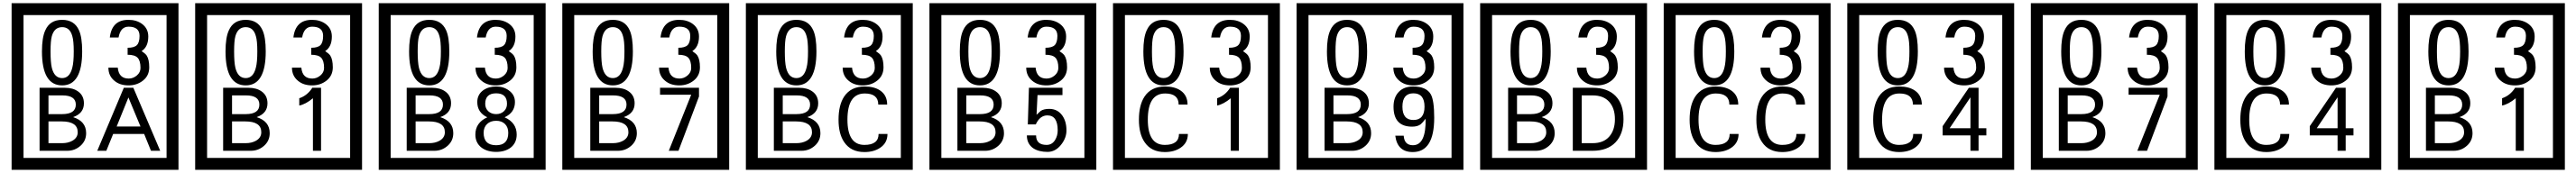

<svg xmlns="http://www.w3.org/2000/svg" viewBox="-20 -980 16210 1090"><path d="M1103 90H53V-960H1103ZM1028 15V-885H128V15ZM497 -656Q497 -442 371 -442Q244 -442 244 -656Q244 -744 265 -789Q294 -855 371 -855Q448 -855 477 -789Q497 -745 497 -656ZM444 -656Q444 -723 435 -752Q420 -809 371 -809Q322 -809 306 -752Q298 -723 298 -656Q298 -587 306 -553Q322 -488 371 -488Q419 -488 435 -554Q444 -587 444 -656ZM919 -556Q919 -504 880.5 -473Q842 -442 789 -442Q734 -442 700 -471Q662 -502 662 -554H721Q727 -485 790 -485Q818 -485 841 -504.5Q864 -524 864 -552Q864 -597 846 -616Q828 -635 783 -635V-679Q825 -679 841.5 -696Q858 -713 858 -754Q858 -812 789 -812Q738 -812 726 -744H671Q684 -855 788 -855Q839 -855 874 -829Q913 -800 913 -750Q913 -685 871 -658Q895 -642 903 -630Q919 -605 919 -556ZM522 -141Q522 -93 486.5 -61.5Q451 -30 403 -30H229V-427H388Q439 -427 471 -404Q508 -378 508 -329Q508 -266 440 -242Q522 -216 522 -141ZM457 -321Q457 -379 372 -379H285V-261H371Q457 -261 457 -321ZM469 -147Q469 -215 368 -215H285V-78H371Q408 -78 435 -93Q469 -112 469 -147ZM988 -30H930L887 -136H692L649 -30H592L759 -427H819ZM864 -183 788 -366 714 -183Z M2258 90H1208V-960H2258ZM2183 15V-885H1283V15ZM1652 -656Q1652 -442 1526 -442Q1399 -442 1399 -656Q1399 -744 1420 -789Q1449 -855 1526 -855Q1603 -855 1632 -789Q1652 -745 1652 -656ZM1599 -656Q1599 -723 1590 -752Q1575 -809 1526 -809Q1477 -809 1461 -752Q1453 -723 1453 -656Q1453 -587 1461 -553Q1477 -488 1526 -488Q1574 -488 1590 -554Q1599 -587 1599 -656ZM2074 -556Q2074 -504 2035.5 -473Q1997 -442 1944 -442Q1889 -442 1855 -471Q1817 -502 1817 -554H1876Q1882 -485 1945 -485Q1973 -485 1996 -504.5Q2019 -524 2019 -552Q2019 -597 2001 -616Q1983 -635 1938 -635V-679Q1980 -679 1996.5 -696Q2013 -713 2013 -754Q2013 -812 1944 -812Q1893 -812 1881 -744H1826Q1839 -855 1943 -855Q1994 -855 2029 -829Q2068 -800 2068 -750Q2068 -685 2026 -658Q2050 -642 2058 -630Q2074 -605 2074 -556ZM1677 -141Q1677 -93 1641.5 -61.5Q1606 -30 1558 -30H1384V-427H1543Q1594 -427 1626 -404Q1663 -378 1663 -329Q1663 -266 1595 -242Q1677 -216 1677 -141ZM1612 -321Q1612 -379 1527 -379H1440V-261H1526Q1612 -261 1612 -321ZM1624 -147Q1624 -215 1523 -215H1440V-78H1526Q1563 -78 1590 -93Q1624 -112 1624 -147ZM2000 -30H1949V-361Q1903 -323 1863 -315V-361Q1914 -378 1945 -427H2000Z M3413 90H2363V-960H3413ZM3338 15V-885H2438V15ZM2807 -656Q2807 -442 2681 -442Q2554 -442 2554 -656Q2554 -744 2575 -789Q2604 -855 2681 -855Q2758 -855 2787 -789Q2807 -745 2807 -656ZM2754 -656Q2754 -723 2745 -752Q2730 -809 2681 -809Q2632 -809 2616 -752Q2608 -723 2608 -656Q2608 -587 2616 -553Q2632 -488 2681 -488Q2729 -488 2745 -554Q2754 -587 2754 -656ZM3229 -556Q3229 -504 3190.5 -473Q3152 -442 3099 -442Q3044 -442 3010 -471Q2972 -502 2972 -554H3031Q3037 -485 3100 -485Q3128 -485 3151 -504.5Q3174 -524 3174 -552Q3174 -597 3156 -616Q3138 -635 3093 -635V-679Q3135 -679 3151.5 -696Q3168 -713 3168 -754Q3168 -812 3099 -812Q3048 -812 3036 -744H2981Q2994 -855 3098 -855Q3149 -855 3184 -829Q3223 -800 3223 -750Q3223 -685 3181 -658Q3205 -642 3213 -630Q3229 -605 3229 -556ZM2832 -141Q2832 -93 2796.5 -61.5Q2761 -30 2713 -30H2539V-427H2698Q2749 -427 2781 -404Q2818 -378 2818 -329Q2818 -266 2750 -242Q2832 -216 2832 -141ZM2767 -321Q2767 -379 2682 -379H2595V-261H2681Q2767 -261 2767 -321ZM2779 -147Q2779 -215 2678 -215H2595V-78H2681Q2718 -78 2745 -93Q2779 -112 2779 -147ZM3231 -132Q3231 -79 3192 -49Q3156 -23 3102 -23Q3047 -23 3011 -49Q2971 -79 2971 -132Q2971 -207 3046 -241Q2983 -271 2983 -337Q2983 -384 3020 -411Q3054 -435 3102 -435Q3149 -435 3182 -410Q3220 -383 3220 -337Q3220 -271 3155 -241Q3231 -207 3231 -132ZM3170 -326Q3170 -392 3102 -392Q3033 -392 3033 -326Q3033 -297 3052.5 -279Q3072 -261 3102 -261Q3131 -261 3150.5 -279Q3170 -297 3170 -326ZM3178 -143Q3178 -178 3157.5 -198.5Q3137 -219 3102 -219Q3066 -219 3044.5 -198.5Q3023 -178 3023 -143Q3023 -65 3102 -65Q3178 -65 3178 -143Z M4568 90H3518V-960H4568ZM4493 15V-885H3593V15ZM3962 -656Q3962 -442 3836 -442Q3709 -442 3709 -656Q3709 -744 3730 -789Q3759 -855 3836 -855Q3913 -855 3942 -789Q3962 -745 3962 -656ZM3909 -656Q3909 -723 3900 -752Q3885 -809 3836 -809Q3787 -809 3771 -752Q3763 -723 3763 -656Q3763 -587 3771 -553Q3787 -488 3836 -488Q3884 -488 3900 -554Q3909 -587 3909 -656ZM4384 -556Q4384 -504 4345.5 -473Q4307 -442 4254 -442Q4199 -442 4165 -471Q4127 -502 4127 -554H4186Q4192 -485 4255 -485Q4283 -485 4306 -504.5Q4329 -524 4329 -552Q4329 -597 4311 -616Q4293 -635 4248 -635V-679Q4290 -679 4306.5 -696Q4323 -713 4323 -754Q4323 -812 4254 -812Q4203 -812 4191 -744H4136Q4149 -855 4253 -855Q4304 -855 4339 -829Q4378 -800 4378 -750Q4378 -685 4336 -658Q4360 -642 4368 -630Q4384 -605 4384 -556ZM3987 -141Q3987 -93 3951.5 -61.5Q3916 -30 3868 -30H3694V-427H3853Q3904 -427 3936 -404Q3973 -378 3973 -329Q3973 -266 3905 -242Q3987 -216 3987 -141ZM3922 -321Q3922 -379 3837 -379H3750V-261H3836Q3922 -261 3922 -321ZM3934 -147Q3934 -215 3833 -215H3750V-78H3836Q3873 -78 3900 -93Q3934 -112 3934 -147ZM4378 -372 4249 -30H4188L4329 -383H4133V-427H4378Z M5723 90H4673V-960H5723ZM5648 15V-885H4748V15ZM5117 -656Q5117 -442 4991 -442Q4864 -442 4864 -656Q4864 -744 4885 -789Q4914 -855 4991 -855Q5068 -855 5097 -789Q5117 -745 5117 -656ZM5064 -656Q5064 -723 5055 -752Q5040 -809 4991 -809Q4942 -809 4926 -752Q4918 -723 4918 -656Q4918 -587 4926 -553Q4942 -488 4991 -488Q5039 -488 5055 -554Q5064 -587 5064 -656ZM5539 -556Q5539 -504 5500.5 -473Q5462 -442 5409 -442Q5354 -442 5320 -471Q5282 -502 5282 -554H5341Q5347 -485 5410 -485Q5438 -485 5461 -504.5Q5484 -524 5484 -552Q5484 -597 5466 -616Q5448 -635 5403 -635V-679Q5445 -679 5461.5 -696Q5478 -713 5478 -754Q5478 -812 5409 -812Q5358 -812 5346 -744H5291Q5304 -855 5408 -855Q5459 -855 5494 -829Q5533 -800 5533 -750Q5533 -685 5491 -658Q5515 -642 5523 -630Q5539 -605 5539 -556ZM5142 -141Q5142 -93 5106.5 -61.5Q5071 -30 5023 -30H4849V-427H5008Q5059 -427 5091 -404Q5128 -378 5128 -329Q5128 -266 5060 -242Q5142 -216 5142 -141ZM5077 -321Q5077 -379 4992 -379H4905V-261H4991Q5077 -261 5077 -321ZM5089 -147Q5089 -215 4988 -215H4905V-78H4991Q5028 -78 5055 -93Q5089 -112 5089 -147ZM5564 -136Q5564 -80 5518 -49Q5478 -22 5419 -22Q5334 -22 5292 -84Q5256 -136 5256 -226Q5256 -317 5291 -371Q5333 -435 5420 -435Q5482 -435 5519 -409Q5562 -379 5562 -321H5506Q5506 -391 5421 -391Q5312 -391 5312 -226Q5312 -67 5419 -67Q5508 -67 5508 -136Z M6878 90H5828V-960H6878ZM6803 15V-885H5903V15ZM6272 -656Q6272 -442 6146 -442Q6019 -442 6019 -656Q6019 -744 6040 -789Q6069 -855 6146 -855Q6223 -855 6252 -789Q6272 -745 6272 -656ZM6219 -656Q6219 -723 6210 -752Q6195 -809 6146 -809Q6097 -809 6081 -752Q6073 -723 6073 -656Q6073 -587 6081 -553Q6097 -488 6146 -488Q6194 -488 6210 -554Q6219 -587 6219 -656ZM6694 -556Q6694 -504 6655.5 -473Q6617 -442 6564 -442Q6509 -442 6475 -471Q6437 -502 6437 -554H6496Q6502 -485 6565 -485Q6593 -485 6616 -504.5Q6639 -524 6639 -552Q6639 -597 6621 -616Q6603 -635 6558 -635V-679Q6600 -679 6616.5 -696Q6633 -713 6633 -754Q6633 -812 6564 -812Q6513 -812 6501 -744H6446Q6459 -855 6563 -855Q6614 -855 6649 -829Q6688 -800 6688 -750Q6688 -685 6646 -658Q6670 -642 6678 -630Q6694 -605 6694 -556ZM6297 -141Q6297 -93 6261.5 -61.5Q6226 -30 6178 -30H6004V-427H6163Q6214 -427 6246 -404Q6283 -378 6283 -329Q6283 -266 6215 -242Q6297 -216 6297 -141ZM6232 -321Q6232 -379 6147 -379H6060V-261H6146Q6232 -261 6232 -321ZM6244 -147Q6244 -215 6143 -215H6060V-78H6146Q6183 -78 6210 -93Q6244 -112 6244 -147ZM6690 -160Q6691 -111 6655.5 -67Q6620 -23 6571 -23Q6516 -23 6481 -46Q6441 -74 6441 -127H6499Q6499 -67 6565 -67Q6599 -67 6618 -97Q6635 -124 6635 -159Q6635 -253 6570 -253Q6523 -253 6497 -196H6447L6454 -427H6665V-381H6508L6502 -257Q6515 -269 6528 -281Q6547 -294 6582 -294Q6634 -294 6664 -252Q6690 -215 6690 -160Z M8033 90H6983V-960H8033ZM7958 15V-885H7058V15ZM7427 -656Q7427 -442 7301 -442Q7174 -442 7174 -656Q7174 -744 7195 -789Q7224 -855 7301 -855Q7378 -855 7407 -789Q7427 -745 7427 -656ZM7374 -656Q7374 -723 7365 -752Q7350 -809 7301 -809Q7252 -809 7236 -752Q7228 -723 7228 -656Q7228 -587 7236 -553Q7252 -488 7301 -488Q7349 -488 7365 -554Q7374 -587 7374 -656ZM7849 -556Q7849 -504 7810.5 -473Q7772 -442 7719 -442Q7664 -442 7630 -471Q7592 -502 7592 -554H7651Q7657 -485 7720 -485Q7748 -485 7771 -504.5Q7794 -524 7794 -552Q7794 -597 7776 -616Q7758 -635 7713 -635V-679Q7755 -679 7771.5 -696Q7788 -713 7788 -754Q7788 -812 7719 -812Q7668 -812 7656 -744H7601Q7614 -855 7718 -855Q7769 -855 7804 -829Q7843 -800 7843 -750Q7843 -685 7801 -658Q7825 -642 7833 -630Q7849 -605 7849 -556ZM7454 -136Q7454 -80 7408 -49Q7368 -22 7309 -22Q7224 -22 7182 -84Q7146 -136 7146 -226Q7146 -317 7181 -371Q7223 -435 7310 -435Q7372 -435 7409 -409Q7452 -379 7452 -321H7396Q7396 -391 7311 -391Q7202 -391 7202 -226Q7202 -67 7309 -67Q7398 -67 7398 -136ZM7775 -30H7724V-361Q7678 -323 7638 -315V-361Q7689 -378 7720 -427H7775Z M9188 90H8138V-960H9188ZM9113 15V-885H8213V15ZM8582 -656Q8582 -442 8456 -442Q8329 -442 8329 -656Q8329 -744 8350 -789Q8379 -855 8456 -855Q8533 -855 8562 -789Q8582 -745 8582 -656ZM8529 -656Q8529 -723 8520 -752Q8505 -809 8456 -809Q8407 -809 8391 -752Q8383 -723 8383 -656Q8383 -587 8391 -553Q8407 -488 8456 -488Q8504 -488 8520 -554Q8529 -587 8529 -656ZM9004 -556Q9004 -504 8965.5 -473Q8927 -442 8874 -442Q8819 -442 8785 -471Q8747 -502 8747 -554H8806Q8812 -485 8875 -485Q8903 -485 8926 -504.5Q8949 -524 8949 -552Q8949 -597 8931 -616Q8913 -635 8868 -635V-679Q8910 -679 8926.5 -696Q8943 -713 8943 -754Q8943 -812 8874 -812Q8823 -812 8811 -744H8756Q8769 -855 8873 -855Q8924 -855 8959 -829Q8998 -800 8998 -750Q8998 -685 8956 -658Q8980 -642 8988 -630Q9004 -605 9004 -556ZM8607 -141Q8607 -93 8571.5 -61.5Q8536 -30 8488 -30H8314V-427H8473Q8524 -427 8556 -404Q8593 -378 8593 -329Q8593 -266 8525 -242Q8607 -216 8607 -141ZM8542 -321Q8542 -379 8457 -379H8370V-261H8456Q8542 -261 8542 -321ZM8554 -147Q8554 -215 8453 -215H8370V-78H8456Q8493 -78 8520 -93Q8554 -112 8554 -147ZM9004 -238Q9004 -22 8869 -22Q8772 -22 8759 -125H8812Q8816 -65 8870 -65Q8953 -65 8950 -232Q8929 -205 8919 -197Q8899 -182 8865 -182Q8748 -182 8748 -308Q8748 -366 8780.5 -400.5Q8813 -435 8871 -435Q8955 -435 8983 -385Q9004 -346 9004 -238ZM8943 -308Q8943 -392 8873 -392Q8804 -392 8804 -308Q8804 -224 8873 -224Q8943 -224 8943 -308Z M10343 90H9293V-960H10343ZM10268 15V-885H9368V15ZM9737 -656Q9737 -442 9611 -442Q9484 -442 9484 -656Q9484 -744 9505 -789Q9534 -855 9611 -855Q9688 -855 9717 -789Q9737 -745 9737 -656ZM9684 -656Q9684 -723 9675 -752Q9660 -809 9611 -809Q9562 -809 9546 -752Q9538 -723 9538 -656Q9538 -587 9546 -553Q9562 -488 9611 -488Q9659 -488 9675 -554Q9684 -587 9684 -656ZM10159 -556Q10159 -504 10120.5 -473Q10082 -442 10029 -442Q9974 -442 9940 -471Q9902 -502 9902 -554H9961Q9967 -485 10030 -485Q10058 -485 10081 -504.5Q10104 -524 10104 -552Q10104 -597 10086 -616Q10068 -635 10023 -635V-679Q10065 -679 10081.5 -696Q10098 -713 10098 -754Q10098 -812 10029 -812Q9978 -812 9966 -744H9911Q9924 -855 10028 -855Q10079 -855 10114 -829Q10153 -800 10153 -750Q10153 -685 10111 -658Q10135 -642 10143 -630Q10159 -605 10159 -556ZM9762 -141Q9762 -93 9726.5 -61.5Q9691 -30 9643 -30H9469V-427H9628Q9679 -427 9711 -404Q9748 -378 9748 -329Q9748 -266 9680 -242Q9762 -216 9762 -141ZM9697 -321Q9697 -379 9612 -379H9525V-261H9611Q9697 -261 9697 -321ZM9709 -147Q9709 -215 9608 -215H9525V-78H9611Q9648 -78 9675 -93Q9709 -112 9709 -147ZM10195 -229Q10195 -136 10144.5 -83Q10094 -30 10000 -30H9876V-427H10000Q10095 -427 10145 -375.5Q10195 -324 10195 -229ZM10141 -229Q10141 -298 10105 -338.5Q10069 -379 10001 -379H9932V-78H10001Q10069 -78 10105 -119Q10141 -160 10141 -229Z M11498 90H10448V-960H11498ZM11423 15V-885H10523V15ZM10892 -656Q10892 -442 10766 -442Q10639 -442 10639 -656Q10639 -744 10660 -789Q10689 -855 10766 -855Q10843 -855 10872 -789Q10892 -745 10892 -656ZM10839 -656Q10839 -723 10830 -752Q10815 -809 10766 -809Q10717 -809 10701 -752Q10693 -723 10693 -656Q10693 -587 10701 -553Q10717 -488 10766 -488Q10814 -488 10830 -554Q10839 -587 10839 -656ZM11314 -556Q11314 -504 11275.5 -473Q11237 -442 11184 -442Q11129 -442 11095 -471Q11057 -502 11057 -554H11116Q11122 -485 11185 -485Q11213 -485 11236 -504.5Q11259 -524 11259 -552Q11259 -597 11241 -616Q11223 -635 11178 -635V-679Q11220 -679 11236.5 -696Q11253 -713 11253 -754Q11253 -812 11184 -812Q11133 -812 11121 -744H11066Q11079 -855 11183 -855Q11234 -855 11269 -829Q11308 -800 11308 -750Q11308 -685 11266 -658Q11290 -642 11298 -630Q11314 -605 11314 -556ZM10919 -136Q10919 -80 10873 -49Q10833 -22 10774 -22Q10689 -22 10647 -84Q10611 -136 10611 -226Q10611 -317 10646 -371Q10688 -435 10775 -435Q10837 -435 10874 -409Q10917 -379 10917 -321H10861Q10861 -391 10776 -391Q10667 -391 10667 -226Q10667 -67 10774 -67Q10863 -67 10863 -136ZM11339 -136Q11339 -80 11293 -49Q11253 -22 11194 -22Q11109 -22 11067 -84Q11031 -136 11031 -226Q11031 -317 11066 -371Q11108 -435 11195 -435Q11257 -435 11294 -409Q11337 -379 11337 -321H11281Q11281 -391 11196 -391Q11087 -391 11087 -226Q11087 -67 11194 -67Q11283 -67 11283 -136Z M12653 90H11603V-960H12653ZM12578 15V-885H11678V15ZM12047 -656Q12047 -442 11921 -442Q11794 -442 11794 -656Q11794 -744 11815 -789Q11844 -855 11921 -855Q11998 -855 12027 -789Q12047 -745 12047 -656ZM11994 -656Q11994 -723 11985 -752Q11970 -809 11921 -809Q11872 -809 11856 -752Q11848 -723 11848 -656Q11848 -587 11856 -553Q11872 -488 11921 -488Q11969 -488 11985 -554Q11994 -587 11994 -656ZM12469 -556Q12469 -504 12430.5 -473Q12392 -442 12339 -442Q12284 -442 12250 -471Q12212 -502 12212 -554H12271Q12277 -485 12340 -485Q12368 -485 12391 -504.5Q12414 -524 12414 -552Q12414 -597 12396 -616Q12378 -635 12333 -635V-679Q12375 -679 12391.5 -696Q12408 -713 12408 -754Q12408 -812 12339 -812Q12288 -812 12276 -744H12221Q12234 -855 12338 -855Q12389 -855 12424 -829Q12463 -800 12463 -750Q12463 -685 12421 -658Q12445 -642 12453 -630Q12469 -605 12469 -556ZM12074 -136Q12074 -80 12028 -49Q11988 -22 11929 -22Q11844 -22 11802 -84Q11766 -136 11766 -226Q11766 -317 11801 -371Q11843 -435 11930 -435Q11992 -435 12029 -409Q12072 -379 12072 -321H12016Q12016 -391 11931 -391Q11822 -391 11822 -226Q11822 -67 11929 -67Q12018 -67 12018 -136ZM12478 -127H12429V-30H12378V-127H12203V-185L12368 -427H12429V-172H12478ZM12378 -172V-367L12247 -172Z M13808 90H12758V-960H13808ZM13733 15V-885H12833V15ZM13202 -656Q13202 -442 13076 -442Q12949 -442 12949 -656Q12949 -744 12970 -789Q12999 -855 13076 -855Q13153 -855 13182 -789Q13202 -745 13202 -656ZM13149 -656Q13149 -723 13140 -752Q13125 -809 13076 -809Q13027 -809 13011 -752Q13003 -723 13003 -656Q13003 -587 13011 -553Q13027 -488 13076 -488Q13124 -488 13140 -554Q13149 -587 13149 -656ZM13624 -556Q13624 -504 13585.5 -473Q13547 -442 13494 -442Q13439 -442 13405 -471Q13367 -502 13367 -554H13426Q13432 -485 13495 -485Q13523 -485 13546 -504.5Q13569 -524 13569 -552Q13569 -597 13551 -616Q13533 -635 13488 -635V-679Q13530 -679 13546.5 -696Q13563 -713 13563 -754Q13563 -812 13494 -812Q13443 -812 13431 -744H13376Q13389 -855 13493 -855Q13544 -855 13579 -829Q13618 -800 13618 -750Q13618 -685 13576 -658Q13600 -642 13608 -630Q13624 -605 13624 -556ZM13227 -141Q13227 -93 13191.5 -61.5Q13156 -30 13108 -30H12934V-427H13093Q13144 -427 13176 -404Q13213 -378 13213 -329Q13213 -266 13145 -242Q13227 -216 13227 -141ZM13162 -321Q13162 -379 13077 -379H12990V-261H13076Q13162 -261 13162 -321ZM13174 -147Q13174 -215 13073 -215H12990V-78H13076Q13113 -78 13140 -93Q13174 -112 13174 -147ZM13618 -372 13489 -30H13428L13569 -383H13373V-427H13618Z M14963 90H13913V-960H14963ZM14888 15V-885H13988V15ZM14357 -656Q14357 -442 14231 -442Q14104 -442 14104 -656Q14104 -744 14125 -789Q14154 -855 14231 -855Q14308 -855 14337 -789Q14357 -745 14357 -656ZM14304 -656Q14304 -723 14295 -752Q14280 -809 14231 -809Q14182 -809 14166 -752Q14158 -723 14158 -656Q14158 -587 14166 -553Q14182 -488 14231 -488Q14279 -488 14295 -554Q14304 -587 14304 -656ZM14779 -556Q14779 -504 14740.5 -473Q14702 -442 14649 -442Q14594 -442 14560 -471Q14522 -502 14522 -554H14581Q14587 -485 14650 -485Q14678 -485 14701 -504.5Q14724 -524 14724 -552Q14724 -597 14706 -616Q14688 -635 14643 -635V-679Q14685 -679 14701.5 -696Q14718 -713 14718 -754Q14718 -812 14649 -812Q14598 -812 14586 -744H14531Q14544 -855 14648 -855Q14699 -855 14734 -829Q14773 -800 14773 -750Q14773 -685 14731 -658Q14755 -642 14763 -630Q14779 -605 14779 -556ZM14384 -136Q14384 -80 14338 -49Q14298 -22 14239 -22Q14154 -22 14112 -84Q14076 -136 14076 -226Q14076 -317 14111 -371Q14153 -435 14240 -435Q14302 -435 14339 -409Q14382 -379 14382 -321H14326Q14326 -391 14241 -391Q14132 -391 14132 -226Q14132 -67 14239 -67Q14328 -67 14328 -136ZM14788 -127H14739V-30H14688V-127H14513V-185L14678 -427H14739V-172H14788ZM14688 -172V-367L14557 -172Z M16118 90H15068V-960H16118ZM16043 15V-885H15143V15ZM15512 -656Q15512 -442 15386 -442Q15259 -442 15259 -656Q15259 -744 15280 -789Q15309 -855 15386 -855Q15463 -855 15492 -789Q15512 -745 15512 -656ZM15459 -656Q15459 -723 15450 -752Q15435 -809 15386 -809Q15337 -809 15321 -752Q15313 -723 15313 -656Q15313 -587 15321 -553Q15337 -488 15386 -488Q15434 -488 15450 -554Q15459 -587 15459 -656ZM15934 -556Q15934 -504 15895.5 -473Q15857 -442 15804 -442Q15749 -442 15715 -471Q15677 -502 15677 -554H15736Q15742 -485 15805 -485Q15833 -485 15856 -504.5Q15879 -524 15879 -552Q15879 -597 15861 -616Q15843 -635 15798 -635V-679Q15840 -679 15856.5 -696Q15873 -713 15873 -754Q15873 -812 15804 -812Q15753 -812 15741 -744H15686Q15699 -855 15803 -855Q15854 -855 15889 -829Q15928 -800 15928 -750Q15928 -685 15886 -658Q15910 -642 15918 -630Q15934 -605 15934 -556ZM15537 -141Q15537 -93 15501.5 -61.5Q15466 -30 15418 -30H15244V-427H15403Q15454 -427 15486 -404Q15523 -378 15523 -329Q15523 -266 15455 -242Q15537 -216 15537 -141ZM15472 -321Q15472 -379 15387 -379H15300V-261H15386Q15472 -261 15472 -321ZM15484 -147Q15484 -215 15383 -215H15300V-78H15386Q15423 -78 15450 -93Q15484 -112 15484 -147ZM15860 -30H15809V-361Q15763 -323 15723 -315V-361Q15774 -378 15805 -427H15860Z"/></svg>

Font: Unicode BMP Fallback SIL
Style: Regular
Weight: 400
Foundry: NRSI, SIL International
Version: Version 5.1 Based on Unicode 5.1